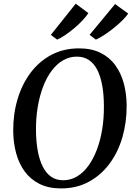

<svg xmlns="http://www.w3.org/2000/svg" viewBox="-20 -1016 734 1046"><path d="M312.5 10.5Q245 10.5 196 -13.8Q147 -38 115.2 -81Q83.5 -124 68 -181Q52.5 -238 52 -303Q51.5 -395 75.8 -476.2Q100 -557.5 146.8 -619.8Q193.5 -682 260 -717.2Q326.5 -752.5 410.5 -752.5Q478.5 -752.5 527.5 -728.2Q576.5 -704 608 -660.8Q639.5 -617.5 654.5 -561.5Q669.5 -505.5 670 -442Q670.5 -350 646.8 -268.2Q623 -186.5 576.5 -124Q530 -61.5 463.5 -25.5Q397 10.5 312.5 10.5ZM324 -34Q364.5 -34 399.2 -54.5Q434 -75 461.2 -112.5Q488.5 -150 507.8 -200.8Q527 -251.5 536.8 -311.5Q546.5 -371.5 546 -437.5Q546 -498.5 537.2 -548.2Q528.5 -598 510.8 -633.8Q493 -669.5 465.2 -688.5Q437.5 -707.5 398.5 -707.5Q358 -707.5 323.2 -687.2Q288.5 -667 261 -630Q233.5 -593 214.5 -543Q195.5 -493 185.5 -433Q175.5 -373 176 -307Q176.5 -245.5 185.5 -195.2Q194.5 -145 212.8 -108.8Q231 -72.5 258.5 -53.2Q286 -34 324 -34ZM257 -826 392.5 -996 461.5 -944.5Q449.5 -926 429.5 -904.8Q409.5 -883.5 385.5 -863.2Q361.5 -843 337 -826.2Q312.5 -809.5 291.5 -800ZM468 -826 607 -994 678.5 -942Q665.5 -923.5 644.5 -902.8Q623.5 -882 598.5 -862.2Q573.5 -842.5 548.5 -826Q523.5 -809.5 502.5 -800Z"/></svg>

Font: Merriweather 60pt Medium
Style: Italic
Weight: 500
Italic angle: -7.8°
Version: Version 2.101